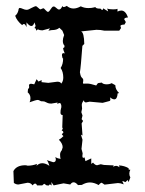

<svg xmlns="http://www.w3.org/2000/svg" viewBox="-20 -612 484 643"><path d="M153.3 10.3Q151.4 6.3 149.4 6.3L147.5 6.8Q147 5.9 146 5.9Q145 5.9 143.6 9.3L136.2 8.8L127.9 3.4L121.6 8.8H104Q101.6 2.9 97.7 2.9Q93.8 2.9 88.9 8.8Q83.5 0 72.3 0L41.5 5.9Q33.2 5.9 26.4 0.5L24.9 -39.1Q35.6 -58.6 64.5 -58.6Q68.4 -58.6 72.3 -57.1Q88.4 -57.1 104 -63L102.1 -56.6Q110.8 -65.4 121.6 -65.4Q132.8 -65.4 145.5 -56.6Q141.6 -70.3 136.7 -75.7L158.2 -68.8Q167 -68.8 167 -78.1L165.5 -86.4Q170.4 -81.5 183.1 -80.1Q181.2 -83.5 181.2 -94.7Q181.2 -102.1 187 -108.9L189.9 -118.7Q189.9 -131.3 177.2 -144Q186.5 -149.4 192.4 -156.2L187 -162.1L192.4 -168.5Q191.9 -172.9 186.5 -175.3L190.4 -180.7L188.5 -185.5L189.9 -226.6Q183.6 -226.6 182.6 -233.4Q182.6 -243.7 184.1 -247.6Q185.5 -251.5 185.5 -253.4Q185.1 -254.4 185.1 -260.3Q182.6 -267.1 180.7 -267.1Q178.2 -267.1 171.4 -264.2L172.9 -268.6L151.9 -265.1Q142.1 -265.1 135.5 -269Q128.9 -272.9 122.6 -272.9L121.6 -272.5Q116.7 -272.5 113.5 -274.9Q110.4 -277.3 106 -277.3Q100.6 -277.3 79.1 -269.5Q82 -274.9 82 -283.2Q82 -294.9 72.8 -302.7Q73.2 -315.9 75.7 -315.9H76.2Q77.6 -315.9 77.6 -322.3L77.1 -325.7Q77.1 -331.5 84.5 -331.5L94.7 -329.6L102.5 -346.7L108.9 -338.9L119.6 -343.8L119.1 -336.9L141.6 -334.5L171.9 -338.4Q182.6 -338.4 185.1 -332Q191.9 -339.8 191.9 -352.1Q191.9 -371.6 183.1 -384.3Q191.4 -397 191.4 -416Q188.5 -416 187.5 -426.8Q187.5 -434.1 192.4 -434.1Q194.3 -434.1 196.8 -433.1Q191.4 -445.8 191.4 -450.2Q191.4 -452.1 193.6 -452.1Q195.8 -452.1 196.3 -458.5Q190.4 -464.8 190.4 -475.1Q190.4 -483.4 194.8 -494.6L189 -509.3L178.7 -519Q170.9 -511.2 153.3 -511.2L142.1 -509.3L147.5 -517.1L122.1 -510.3Q113.3 -510.3 106.9 -513.7L101.1 -509.3Q101.1 -518.1 95.2 -518.1Q99.1 -522 99.1 -526.4L95.2 -537.1Q91.8 -524.9 85 -524.9Q78.1 -524.9 68.8 -537.1V-521Q64.5 -531.7 60.1 -531.7Q57.1 -531.7 54.2 -527.8Q36.6 -542 30.8 -559.1Q38.6 -565.4 41.5 -576.7Q42.5 -585.4 45.9 -585.4Q49.8 -585.4 56.6 -582.3Q63.5 -579.1 69.3 -579.1Q75.2 -579.1 85.4 -585.4Q97.2 -591.3 99.6 -591.3Q102.5 -591.3 107.9 -585.9Q113.3 -580.6 115.7 -580.6L125 -584.5Q127 -584.5 132.3 -578.4Q137.7 -572.3 140.6 -572.3Q143.1 -572.3 145.3 -575.2Q147.5 -578.1 149.7 -581.3Q151.9 -584.5 154.3 -587.4Q156.7 -590.3 159.7 -590.3Q163.6 -590.3 168.7 -585.2Q173.8 -580.1 177.7 -580.1Q184.1 -580.1 189 -592.3Q189.9 -588.4 193.8 -588.4Q197.3 -588.4 203.6 -592.3Q213.9 -583.5 226.1 -583.5Q237.3 -583.5 250.5 -590.8Q262.2 -585 275.4 -585Q287.1 -585 292.7 -586.7Q298.3 -588.4 299.8 -588.4Q299.8 -583 316.9 -583Q320.3 -578.6 322.3 -578.6Q324.7 -578.6 325.7 -584L342.3 -573.7L338.9 -583.5Q345.7 -580.6 358.9 -580.6Q370.1 -580.6 373.5 -582.5V-573.2Q379.9 -576.7 386.2 -576.7Q400.4 -576.7 408.7 -553.7Q396 -552.7 396 -547.4L401.4 -538.1L397 -529.8Q383.3 -529.3 383.3 -524.9L385.3 -518.1L379.4 -509.3H329.6Q316.9 -512.2 303.2 -512.2L251.5 -506.8Q261.7 -502.9 262.2 -464.8L255.9 -458.5Q250.5 -384.8 247.6 -370.1Q247.6 -368.2 249.3 -361.6Q251 -355 253.2 -353Q255.4 -351.1 257.1 -348.9Q258.8 -346.7 258.8 -343.8Q258.8 -338.9 257.8 -335Q257.8 -331.5 261.7 -331.5L262.7 -332H274.4Q281.7 -332 302.2 -325.7Q307.1 -334 310.1 -334L320.8 -335.4Q325.2 -329.6 337.4 -329.6Q346.7 -329.6 354 -333.5L366.2 -326.7Q366.2 -312.5 378.9 -300.3L374 -299.3Q372.6 -279.3 362.8 -279.3Q356.9 -279.3 348.1 -286.1Q349.6 -281.7 349.6 -278.8Q349.6 -273.9 345.7 -273.4L323.7 -267.6L280.3 -271.5L268.1 -269Q261.2 -269 261.2 -276.4Q253.9 -268.1 253.9 -260.7Q254.9 -252 254.9 -248L252.4 -236.3L256.3 -225.1L253.4 -212.9L258.3 -207L253.4 -198.7L256.3 -158.2L251 -161.1L256.3 -144L252.9 -113.3L256.8 -98.6Q255.9 -93.3 255.9 -89.8Q255.9 -83.5 259.3 -83.5Q260.7 -83.5 263.2 -85L266.1 -72.3L285.6 -81.5V-63L291.5 -67.4Q298.8 -58.6 305.2 -58.6L317.4 -62L328.1 -59.6L360.8 -58.1L358.9 -53.2Q363.8 -56.6 368.2 -56.6Q374 -56.6 380.4 -51.8L378.4 -58.1Q396.5 -57.1 410.6 -48.8Q410.6 -43.5 412.1 -43.5L414.1 -43.9L416.5 -43.5Q413.1 -37.1 413.1 -30.8Q413.1 -23.9 416.5 -17.6L410.6 -2L407.7 -9.3L399.9 -2L391.1 -5.9Q390.1 -5.9 390.1 -4.9Q390.1 -2.9 394.5 5.4Q383.3 1 375 1L330.1 6.3L320.8 0Q316.4 0 310.5 7.8Q294.9 -1 281.2 -1Q268.1 -1 253.9 7.3L241.2 7.8Q233.4 -1.5 226.6 -1.5Q220.2 -1.5 215.3 5.9L192.9 2L159.7 8.8L151.9 -2.4Z"/></svg>

Font: Truetypewriter PolyglOTT
Style: Regular
Weight: 400
Designer: Sergey Beatoff a.k.a. Sam_T
Version: Version 3.76